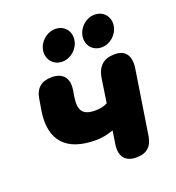

<svg xmlns="http://www.w3.org/2000/svg" viewBox="-132 -822 860 937"><g transform="rotate(-20 298.5 -353.5)"><path d="M418 9C469 9 499 -15 508 -67L560 -400C570 -465 545 -501 490 -501C432 -501 400 -473 390 -415L371 -289C352 -279 331 -275 308 -275C242 -275 222 -304 234 -377L239 -407C248 -467 219 -501 162 -501C109 -501 77 -475 69 -421L59 -361C37 -214 109 -138 260 -138C292 -138 317 -143 353 -155L343 -92C332 -28 358 9 418 9ZM238 -554C283 -554 323 -590 329 -635C335 -680 304 -716 259 -716C214 -716 173 -680 167 -635C162 -590 193 -554 238 -554ZM442 -554C487 -554 527 -590 533 -635C539 -680 508 -716 463 -716C418 -716 378 -680 372 -635C366 -590 397 -554 442 -554Z"/></g></svg>

Font: SN Pro Heavy
Style: Italic
Weight: 800
Italic angle: -9°
Designer: Tobias Whetton
Foundry: Supernotes
Version: Version 1.001;Glyphs 3.2 (3249)